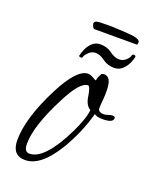

<svg xmlns="http://www.w3.org/2000/svg" viewBox="-102 -540 486 615"><g transform="rotate(20 141.0 -232.5)"><path d="M58 16Q13 16 13 -36Q13 -111 69 -221Q116 -313 154 -313Q162 -313 172 -307L183 -301L185 -305Q186 -313 194 -327Q200 -329 203 -329Q228 -329 228 -282Q228 -277 228 -269.5Q228 -262 227 -252Q226 -242 225.5 -234.5Q225 -227 225 -222Q225 -208 246 -208Q250 -208 259 -211Q268 -214 273 -214Q282 -214 282 -208Q282 -192 247 -192Q226 -192 218 -199Q200 -132 162 -68Q111 16 58 16ZM64 -8Q115 -8 172 -124Q198 -178 200 -206Q182 -216 178 -249Q173 -278 166 -278Q139 -278 101 -203Q46 -97 46 -35Q46 -8 64 -8ZM107 -358Q109 -368 115 -381.5Q121 -395 132 -405Q143 -415 159 -415Q182 -415 198.5 -402.5Q215 -390 230 -390Q244 -390 253.5 -399Q263 -408 264 -414Q265 -421 271.5 -420Q278 -419 277 -416Q276 -406 269.5 -392.5Q263 -379 252 -369Q241 -359 225 -359Q202 -359 185.5 -371.5Q169 -384 154 -384Q141 -384 131.5 -375Q122 -366 120 -360Q119 -353 112.5 -354Q106 -355 107 -358ZM124 -454Q120 -454 117 -460.5Q114 -467 114 -470Q114 -477 122 -479Q128 -481 160 -481Q168 -481 176.5 -481Q185 -481 195 -480Q221 -479 240.5 -477Q260 -475 268 -469Q271 -466 271 -462Q271 -454 267 -454Z"/></g></svg>

Font: Petemoss
Style: Regular
Weight: 400
Designer: Robert E. Leuschke
Foundry: Robert E. Leuschke
Version: Version 1.010; ttfautohint (v1.8.3)